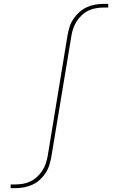

<svg xmlns="http://www.w3.org/2000/svg" viewBox="-20 -755 640 990"><path d="M35 215V196H60Q79 196 99 192.5Q119 189 137.5 180Q156 171 171.5 156.5Q187 142 198.5 124.5Q210 107 216 88Q222 69 226 49L328 -572Q332 -594 338.5 -615.5Q345 -637 358 -656.5Q371 -676 388.5 -692Q406 -708 427 -717.5Q448 -727 469.5 -731Q491 -735 513 -735H538V-716H513Q494 -716 474 -712.5Q454 -709 435.5 -700Q417 -691 401.5 -676.5Q386 -662 375 -644.5Q364 -627 357.5 -608Q351 -589 348 -569L245 52Q241 74 234.5 95.5Q228 117 215.5 136.5Q203 156 185.5 172Q168 188 146.5 197.5Q125 207 103.5 211Q82 215 60 215Z"/></svg>

Font: Iosevka Etoile Thin
Style: Italic
Weight: 100
Italic angle: -9°
Designer: Belleve Invis
Foundry: Belleve Invis
Version: Version 22.1.2; ttfautohint (v1.8.4)